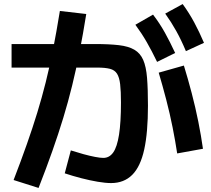

<svg xmlns="http://www.w3.org/2000/svg" viewBox="-20 -865 1040 946"><path d="M47 22Q84 -74 112.5 -155Q141 -236 163.5 -309.5Q186 -383 205 -458.5Q224 -534 241 -620Q258 -706 275 -811L405 -796Q389 -696 372 -609.5Q355 -523 335.5 -443.5Q316 -364 292 -285Q268 -206 238 -121Q208 -36 170 61ZM853 -109Q844 -169 830.5 -237Q817 -305 799 -374Q781 -443 762 -507L886 -542Q906 -477 924.5 -406.5Q943 -336 957 -266Q971 -196 980 -132ZM754 -560Q728 -614 703 -657.5Q678 -701 647 -743L734 -793Q767 -750 792.5 -704Q818 -658 843 -604ZM896 -613Q873 -668 848.5 -712Q824 -756 794 -798L880 -845Q912 -801 937 -754.5Q962 -708 985 -654ZM527 37Q500 37 461.5 30.5Q423 24 380.5 13Q338 2 299 -11L329 -124Q360 -114 391 -105.5Q422 -97 448 -92Q474 -87 489 -87Q519 -87 538 -114Q557 -141 566.5 -201.5Q576 -262 576 -360Q576 -416 572 -450Q568 -484 556.5 -502Q545 -520 521.5 -526Q498 -532 460 -532H37V-648H447Q518 -648 565.5 -642.5Q613 -637 642 -620Q671 -603 685.5 -570Q700 -537 704.5 -481.5Q709 -426 709 -344Q709 -212 690.5 -128Q672 -44 631.5 -3.5Q591 37 527 37Z"/></svg>

Font: M PLUS 1 Thin
Style: Bold
Weight: 700
Version: Version 1.001